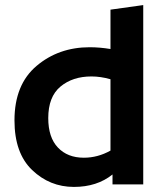

<svg xmlns="http://www.w3.org/2000/svg" viewBox="-20 -726 643 756"><path d="M340 -425Q266 -425 218 -385Q170 -345 170 -261Q170 -185 208 -145Q246 -105 310 -105Q365 -105 415 -133V-414Q376 -425 340 -425ZM423 0V-39Q362 10 271 10Q176 10 106.5 -56.5Q37 -123 37 -252Q37 -393 124 -466.5Q211 -540 333 -540Q373 -540 415 -533V-688L544 -706V0Z"/></svg>

Font: Roundo SemiBold
Style: Regular
Weight: 600
Designer: Namrata Goyal (Gurmukhi), Shiva Nallaperumal (Latin)
Foundry: Indian Type Foundry
Version: Version 1.000;PS 1.0;hotconv 1.0.88;makeotf.lib2.5.647800